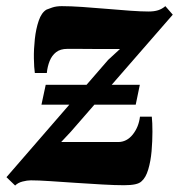

<svg xmlns="http://www.w3.org/2000/svg" viewBox="-40 -576 568 609"><path d="M8 12.5 -19.5 -14 303 -386 340.5 -420.5Q326.5 -420.5 309.5 -420.5Q292.5 -420.5 274.5 -420.5Q256.5 -420.5 238.5 -420.8Q220.5 -421 203.8 -421Q187 -421 173.5 -421Q151.5 -421 138 -410.5Q124.5 -400 117.5 -382.5Q110.5 -365 108.5 -344.5H70.5Q68 -361 67.5 -390.5Q67 -420 70.5 -452.2Q74 -484.5 82.8 -510.2Q91.5 -536 107.5 -545.5Q113 -548 125.8 -552.2Q138.5 -556.5 156 -556.5Q183 -556.5 220.5 -554Q258 -551.5 297.8 -548Q337.5 -544.5 373 -542Q408.5 -539.5 431 -539.5Q449 -539.5 461.5 -543.5Q474 -547.5 484.5 -556.5L508 -529.5L184.5 -158L154 -125.5Q173.5 -125.5 194.2 -125.5Q215 -125.5 237.5 -125.5Q260 -125.5 284.2 -125.5Q308.5 -125.5 334.5 -125.5Q362 -125.5 381 -149.2Q400 -173 404 -206H441.5Q443.5 -187.5 443.5 -158Q443.5 -128.5 440.8 -96.5Q438 -64.5 430.2 -38.5Q422.5 -12.5 409 -1Q402.5 5.5 388.8 8.5Q375 11.5 353.5 11.5Q325.5 11.5 284.8 9.2Q244 7 200.5 4Q157 1 118.8 -1.5Q80.5 -4 58 -4Q46 -4 31.5 -0.2Q17 3.5 8 12.5ZM91.5 -244 105 -307H403.5L390.5 -244Z"/></svg>

Font: Merriweather 48pt Black
Style: Italic
Weight: 900
Italic angle: -7.8°
Version: Version 2.101